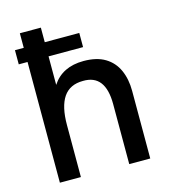

<svg xmlns="http://www.w3.org/2000/svg" viewBox="-105 -781 763 865"><g transform="rotate(-15 276.0 -348.5)"><path d="M489 0H391V-280Q391 -418.5 286.5 -416Q225 -416 195.2 -372.5Q165.5 -329 165.5 -242.5V0H67.5V-563H26.5V-629H67.5V-697H165.5V-629H326.5V-563H165.5V-430Q212.5 -502 312 -502Q373 -502 412 -478.5Q451 -455 470 -412.8Q489 -370.5 489 -315.5Z"/></g></svg>

Font: Acari Sans Neue SemiBold
Style: Regular
Weight: 600
Designer: Alfredo Marco Pradil (font), Cristiano Sobral (main changes)
Foundry: Hanken Design Co. (font), Cristiano Sobral (main changes)
Version: Version 2.459;March 19, 2022;FontCreator 14.0.0.2808 64-bit;